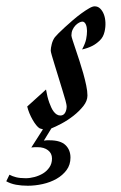

<svg xmlns="http://www.w3.org/2000/svg" viewBox="-164 -404 386 613"><path d="M-133.8 153.8Q-125 158.7 -112.5 161.9Q-100.1 165 -82 165Q-68.4 165 -53.7 161.1Q-39.1 157.2 -26.6 149.7Q-14.2 142.1 -6.1 130.1Q2 118.2 2 102.1Q2 85.4 -10.7 75.7Q-23.4 65.9 -43.9 65.9Q-47.9 65.9 -53 65.9Q-58.1 65.9 -64 66.9L-26.9 8.8L-37.1 5.9Q-42.5 2.9 -48.3 -4.4Q-54.2 -11.7 -59.8 -21.5Q-65.4 -31.2 -70.1 -42.5Q-74.7 -53.7 -77.1 -64L-17.1 -118.2Q-13.2 -94.7 -6.8 -76.7Q-3.9 -68.8 -0.5 -61.3Q2.9 -53.7 7.3 -47.9Q11.7 -42 17.1 -38.6Q22.5 -35.2 28.8 -35.2Q38.6 -35.2 43.7 -43.7Q48.8 -52.2 48.8 -64.9Q48.8 -68.8 45.2 -82.8Q41.5 -96.7 35.6 -115.2Q29.8 -133.8 23.4 -155Q17.1 -176.3 11.2 -194.6Q5.4 -212.9 1.7 -226.1Q-2 -239.3 -2 -242.2Q-2 -250.5 1.2 -263.2Q4.4 -275.9 11.2 -285.2Q13.7 -288.6 22.5 -297.4Q31.2 -306.2 43.2 -317.1Q55.2 -328.1 68.8 -339.8Q82.5 -351.6 95.9 -361.3Q109.4 -371.1 120.4 -377.4Q131.3 -383.8 138.2 -383.8Q148.4 -383.8 155.8 -376.7Q163.1 -369.6 167.5 -358.4Q171.9 -347.2 172.6 -332.5Q173.3 -317.9 169.9 -303.2Q166 -285.6 154.5 -274.7Q143.1 -263.7 130.4 -257.3Q115.7 -250 98.1 -246.1Q108.4 -265.6 111.1 -279.3Q113.8 -293 113.8 -305.2Q113.8 -310.1 113 -315.2Q112.3 -320.3 110.6 -324.7Q108.9 -329.1 106 -332Q103 -335 99.1 -335Q94.7 -335 88.6 -331.8Q82.5 -328.6 76.9 -322.8Q71.3 -316.9 67.6 -308.8Q64 -300.8 64 -291Q64 -287.1 67.9 -275.4Q71.8 -263.7 77.4 -246.8Q83 -230 89.6 -210Q96.2 -189.9 101.8 -169.9Q107.4 -149.9 111.3 -131.3Q115.2 -112.8 115.2 -99.1Q115.2 -82 102.1 -65.4Q88.9 -48.8 70.6 -34.4Q52.2 -20 32.5 -9.5Q12.7 1 0 5.9L-23.9 44.9Q-18.6 43.9 -14.6 43.9Q-10.7 43.9 -5.9 43.9Q29.3 43.9 45.2 59.3Q61 74.7 61 99.1Q61 122.1 48.6 138.9Q36.1 155.8 16.4 167Q-3.4 178.2 -27.6 183.6Q-51.8 189 -75.2 189Q-95.7 189 -112.8 185.8Q-129.9 182.6 -144 174.8Z"/></svg>

Font: Romanesco
Style: Regular
Weight: 400
Designer: Astigmatic (AOETI)
Foundry: Astigmatic (AOETI)
Version: Version 1.000